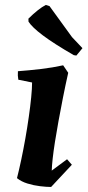

<svg xmlns="http://www.w3.org/2000/svg" viewBox="-20 -731 348 763"><path d="M107.5 -403.2 52.8 -414.2Q49.8 -430 51.2 -448Q93.8 -451.1 141.9 -456.7Q190 -462.4 231 -471.5L251.1 -441.8Q239.7 -391.1 230.1 -342.3Q220.4 -293.6 212.4 -249.2Q204.4 -204.7 198.4 -167.2Q192.5 -129.6 189.3 -100.5Q186.1 -71.4 185.6 -53L246.5 -98.2L265.6 -76.3L183.1 12Q164.5 12 139 8.9Q113.5 5.9 89.1 -1.7Q64.6 -9.2 47.5 -23.1Q55.6 -54.8 64.2 -95.3Q72.8 -135.7 80.6 -179.8Q88.4 -223.9 94.4 -266.4Q100.5 -308.9 104 -344.5Q107.5 -380.1 107.5 -403.2ZM283.5 -510.2 273.3 -511.8Q233.4 -534.8 202.7 -554.5Q171.9 -574.2 150.1 -590.6Q128.3 -607 114.1 -620.7Q100 -634.4 93.3 -644.9L92.9 -656.8Q111.7 -675.5 129.5 -689.7Q147.2 -703.8 162.1 -711.4L176.7 -706.8L266.2 -583.5L307.7 -539.6Z"/></svg>

Font: Labrada
Style: Italic
Weight: 400
Italic angle: -7°
Designer: Mercedes Jáuregui
Foundry: Omnibus-Type Team
Version: Version 1.000